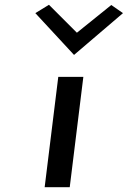

<svg xmlns="http://www.w3.org/2000/svg" viewBox="-20 -794 535 804"><path d="M128 -739 290 -564 495 -739 446 -773 302 -657 185 -774ZM272 -10 329 -472H224L167 -10Z"/></svg>

Font: Bluebird
Style: LiNrwObl
Weight: 300
Designer: Jasper
Foundry: Cannot Into Space Fonts
Version: Version 0.98